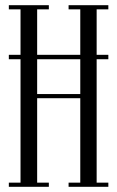

<svg xmlns="http://www.w3.org/2000/svg" viewBox="-20 -719 451 739"><path d="M397 -508H352V-683H397V-699H244V-683H289V-508H123V-683H168V-699H14V-683H59V-508H14V-491H59V-16H14V0H168V-16H123V-341H289V-16H244V0H397V-16H352V-491H397ZM123 -357V-491H289V-357Z"/></svg>

Font: Emberly
Style: Regular
Weight: 400
Designer: Rajesh Rajput
Foundry: Rajesh Rajput
Version: Version 1.000